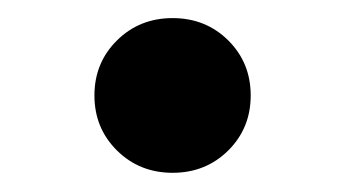

<svg xmlns="http://www.w3.org/2000/svg" viewBox="-20 -178 374 208"><path d="M167 9.2Q131.2 9.2 106.8 -14.9Q82.3 -39.1 82.3 -74.6Q82.3 -110.1 106.8 -134.3Q131.2 -158.4 167 -158.4Q202.8 -158.4 227.2 -134.3Q251.6 -110.1 251.6 -74.6Q251.6 -39.1 227.2 -14.9Q202.8 9.2 167 9.2Z"/></svg>

Font: Adwaita Sans
Style: Regular
Weight: 400
Designer: Rasmus Andersson
Foundry: rsms
Version: Version 4.001;git-9221beed3